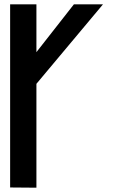

<svg xmlns="http://www.w3.org/2000/svg" viewBox="-20 -881 526 891"><path d="M149 -10V-492L458 -861H323L149 -639V-861H27V-11Z"/></svg>

Font: Ny Stormning
Style: Fi
Weight: 300
Designer: Robert Jablonski, Mew Too
Foundry: Cannot Into Space Fonts
Version: Version 0.90